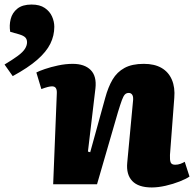

<svg xmlns="http://www.w3.org/2000/svg" viewBox="-27 -811 854 845"><path d="M807 -34Q793 -24 764 -12.5Q735 -1 702 6.5Q669 14 641 14Q582 14 555 -14.5Q528 -43 533 -95L558 -362Q561 -384 555.5 -393Q550 -402 540 -402Q529 -402 522.5 -395Q516 -388 509.5 -370.5Q503 -353 492 -317L400 0H207L223 -399Q224 -415 219 -423Q214 -431 202 -431Q194 -431 182.5 -428Q171 -425 155 -419L133 -492Q144 -498 170 -507Q196 -516 229 -523Q262 -530 293 -530Q345 -530 372 -503Q399 -476 393 -422L360 -144L370 -141L436 -380Q449 -428 468.5 -461Q488 -494 521 -512Q554 -530 606 -530Q653 -530 684 -512Q715 -494 729.5 -460Q744 -426 740 -380L721 -129Q720 -107 724 -96.5Q728 -86 744 -86Q756 -86 767 -90Q778 -94 786 -99ZM29 -476 -7 -527Q31 -550 52.5 -566Q74 -582 83 -596.5Q92 -611 92 -625Q92 -638 84.5 -646Q77 -654 57 -660L18 -671Q13 -699 20 -727Q27 -755 49.5 -773Q72 -791 112 -791Q148 -791 170 -776Q192 -761 202 -738.5Q212 -716 212 -693Q212 -654 194.5 -618.5Q177 -583 137 -548Q97 -513 29 -476Z"/></svg>

Font: Literata 18pt ExtraBold
Style: Italic
Weight: 800
Italic angle: -2°
Designer: Latin by Veronika Burian and Jose Scaglione. Greek by Irene Vlachou. Cyrillic by Vera Evstafieva
Foundry: TypeTogether
Version: Version 3.103;gftools[0.9.29]